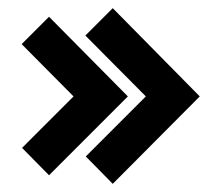

<svg xmlns="http://www.w3.org/2000/svg" viewBox="-20 -573 509 470"><path d="M256 -123 190 -190 337 -337 189 -486 256 -553 469 -337ZM100 -144 34 -211 160 -337 33 -465 100 -532 293 -337Z"/></svg>

Font: Kreon Light
Style: Regular
Weight: 300
Designer: Julia Petretta
Foundry: Julia Petretta and Eli Heuer
Version: Version 2.002